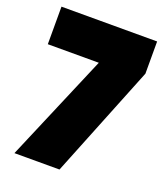

<svg xmlns="http://www.w3.org/2000/svg" viewBox="-135 -822 782 913"><g transform="rotate(20 256.0 -365.5)"><path d="M502 -568 274 0H46L276 -541H18V-731H502Z"/></g></svg>

Font: Poppins Black A&M
Style: Regular
Weight: 900
Designer: Ninad Kale (Devanagari), Jonny Pinhorn (Latin)
Foundry: Indian Type Foundry
Version: 4.004